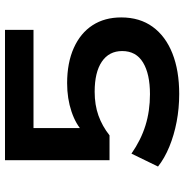

<svg xmlns="http://www.w3.org/2000/svg" viewBox="-4 -742 755 788"><g transform="rotate(-90 374.0 -347.5)"><path d="M383 10Q324 10 269 -0.5Q214 -11 166.5 -30.5Q119 -50 85 -77L138 -186Q194 -147 253.5 -128.5Q313 -110 382 -110Q465 -110 512 -138.5Q559 -167 559 -224Q559 -278 515.5 -307.5Q472 -337 392 -337Q338 -337 294.5 -321.5Q251 -306 213 -276H111V-705H646V-588H243V-383H226Q257 -414 310.5 -432Q364 -450 427 -450Q511 -450 572 -422.5Q633 -395 665 -345.5Q697 -296 697 -228Q697 -152 658.5 -99Q620 -46 549.5 -18Q479 10 383 10Z"/></g></svg>

Font: Nunito Sans 10pt Expanded
Style: Bold
Weight: 700
Width: 7
Designer: Vernon Adams
Foundry: Vernon Adams
Version: Version 3.101;gftools[0.9.27]